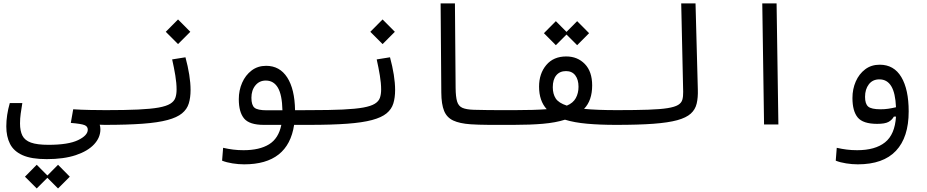

<svg xmlns="http://www.w3.org/2000/svg" viewBox="-20 -713 5313 1100"><path d="M247.6 198.7Q159.7 198.7 109.1 176Q58.6 153.3 37.4 111.3Q16.1 69.3 16.1 11.2Q16.1 -53.2 36.1 -122.6H107.9Q102.5 -89.4 98.6 -62Q94.7 -34.7 94.7 -5.9Q94.7 37.1 108.4 64.2Q122.1 91.3 157.5 104Q192.9 116.7 257.8 116.7Q371.6 116.7 427.2 89.8Q482.9 63 482.9 29.8Q482.9 11.2 464.1 3.7Q445.3 -3.9 385.7 -8.8L399.4 -86.9Q444.3 -84 496.3 -83Q548.3 -82 585.9 -82Q612.3 -82 623.3 -72Q634.3 -62 634.3 -43Q634.3 2.4 580.1 2.4Q565.4 2.4 551.3 1.5Q555.2 13.7 555.2 27.8Q555.2 75.2 519 114Q482.9 152.8 414.3 175.8Q345.7 198.7 247.6 198.7ZM312.5 366.7 251.5 305.7 190.4 366.7 123 299.3 190.4 231 251.5 292.5 312.5 231 379.9 299.3Z M580.1 2.4Q565.4 2.4 565.4 -43Q565.4 -64 571.8 -73Q578.1 -82 585.9 -82Q697.3 -82 771.2 -85.4Q845.2 -88.9 889.4 -96.9Q933.6 -105 955.6 -118.7Q977.5 -132.3 984.6 -152.3Q991.7 -172.4 991.7 -200.2Q991.7 -236.3 984.4 -280.8Q977.1 -325.2 966.3 -372.6L1042.5 -384.8Q1056.6 -333 1064.2 -285.2Q1071.8 -237.3 1071.8 -197.8Q1071.8 -153.3 1061.5 -120.1Q1051.3 -86.9 1022.7 -63.5Q994.1 -40 939.7 -25.4Q885.3 -10.7 797.4 -4.2Q709.5 2.4 580.1 2.4ZM1000 -460.4 929.7 -530.8 1000 -601.6 1070.3 -530.8Z M1378.9 228.5Q1346.2 228.5 1312.3 223.1Q1278.3 217.8 1252.4 207.5L1258.3 133.8Q1288.6 140.6 1315.9 144Q1343.3 147.5 1375.5 147.5Q1466.8 147.5 1521.5 113.8Q1576.2 80.1 1591.8 2.4H1491.2Q1409.2 2.4 1378.7 -33.9Q1348.1 -70.3 1348.1 -145Q1348.1 -195.3 1367.2 -238.8Q1386.2 -282.2 1421.4 -309.1Q1456.5 -335.9 1504.9 -335.9Q1582.5 -335.9 1625.5 -269.3Q1668.5 -202.6 1670.4 -81.5L1757.8 -82Q1782.2 -82 1791 -73Q1799.8 -64 1799.8 -39.6Q1799.8 -15.6 1788.1 -6.6Q1776.4 2.4 1752 2.4H1665Q1630.9 228.5 1378.9 228.5ZM1598.1 -81.1Q1596.2 -169.9 1572 -210.7Q1547.9 -251.5 1502.9 -251.5Q1465.8 -251.5 1443.1 -223.6Q1420.4 -195.8 1420.4 -152.8Q1420.4 -110.8 1438 -95.9Q1455.6 -81.1 1509.3 -81.1Q1516.1 -81.1 1523.4 -81.1Q1530.8 -81.1 1538.6 -81.1Q1552.7 -81.1 1567.6 -81.1Q1582.5 -81.1 1598.1 -81.1Z M1752 2.4Q1737.3 2.4 1737.3 -43Q1737.3 -64 1743.7 -73Q1750 -82 1757.8 -82Q1869.1 -82 1943.1 -85.4Q2017.1 -88.9 2061.3 -96.9Q2105.5 -105 2127.4 -118.7Q2149.4 -132.3 2156.5 -152.3Q2163.6 -172.4 2163.6 -200.2Q2163.6 -236.3 2156.2 -280.8Q2148.9 -325.2 2138.2 -372.6L2214.4 -384.8Q2228.5 -333 2236.1 -285.2Q2243.7 -237.3 2243.7 -197.8Q2243.7 -153.3 2233.4 -120.1Q2223.1 -86.9 2194.6 -63.5Q2166 -40 2111.6 -25.4Q2057.1 -10.7 1969.2 -4.2Q1881.3 2.4 1752 2.4ZM2171.9 -460.4 2101.6 -530.8 2171.9 -601.6 2242.2 -530.8Z M2923.8 2.4Q2912.6 2.4 2901.6 2.4Q2890.6 2.4 2879.9 2.4Q2822.3 2.4 2772 2.2Q2721.7 2 2675.8 -1Q2613.3 -5.4 2576.7 -22.5Q2540 -39.6 2524.4 -77.6Q2508.8 -115.7 2508.3 -182.1L2504.4 -693.4H2586.4L2590.3 -209Q2590.8 -157.7 2598.9 -131.3Q2606.9 -105 2629.2 -95.2Q2651.4 -85.4 2694.3 -84Q2735.8 -82.5 2781.5 -82.3Q2827.1 -82 2886.2 -82Q2896.5 -82 2907.5 -82Q2918.5 -82 2929.7 -82Q2953.1 -82 2953.1 -43.9Q2953.1 -19 2945.6 -8.3Q2938 2.4 2923.8 2.4Z M2922.9 2.4 2929.7 -82Q3041.5 -82 3112.3 -87.4Q3068.4 -135.3 3068.4 -216.8Q3068.4 -291 3109.6 -340.3Q3150.9 -389.6 3224.1 -389.6Q3288.6 -389.6 3330.6 -346.4Q3372.6 -303.2 3372.6 -223.6Q3372.6 -137.2 3326.2 -89.4Q3397.9 -82 3516.6 -82Q3541.5 -82 3553 -73.5Q3564.5 -64.9 3564.5 -43Q3564.5 -17.1 3549.6 -7.3Q3534.7 2.4 3508.3 2.4Q3416.5 2.4 3343.5 -4.2Q3270.5 -10.7 3216.8 -27.3Q3163.6 -10.3 3090.6 -3.9Q3017.6 2.4 2922.9 2.4ZM3227.5 -107.9Q3263.2 -122.6 3278.8 -150.9Q3294.4 -179.2 3294.4 -215.8Q3294.4 -256.8 3275.9 -281.2Q3257.3 -305.7 3222.7 -305.7Q3187 -305.7 3167 -281.5Q3147 -257.3 3147 -213.4Q3147 -174.8 3163.8 -148.9Q3180.7 -123 3227.5 -107.9ZM3286.6 -454.1 3225.6 -515.1 3164.6 -454.1 3096.2 -522.9 3164.6 -591.8 3225.6 -530.3 3286.6 -591.8 3355 -522.9Z M3509.8 2.4Q3481.9 2.4 3481.9 -41Q3481.9 -64.9 3491.5 -73.5Q3501 -82 3515.6 -82Q3623.5 -82 3693.6 -84.5Q3763.7 -86.9 3804.7 -93.5Q3845.7 -100.1 3865 -111.8Q3884.3 -123.5 3889.4 -142.1Q3894.5 -160.6 3894 -187L3882.8 -693.4H3964.8L3978 -200.2Q3979.5 -153.8 3971.4 -119.6Q3963.4 -85.4 3937.5 -62Q3911.6 -38.6 3860.1 -24.4Q3808.6 -10.3 3723.1 -3.9Q3637.7 2.4 3509.8 2.4Z M4357.4 0 4347.2 -693.4H4429.2L4439.5 0Z M4894.5 228.5Q4861.8 228.5 4827.9 223.1Q4793.9 217.8 4768.1 207.5L4773.9 133.8Q4804.2 140.6 4831.5 144Q4858.9 147.5 4891.1 147.5Q4994.1 147.5 5050.5 102.5Q5106.9 57.6 5113.3 -44.9H5101.1Q5090.3 -25.4 5070.1 -14.4Q5049.8 -3.4 5005.4 -3.4Q4924.3 -3.4 4894 -40Q4863.8 -76.7 4863.8 -151.4Q4863.8 -202.6 4882.8 -246.1Q4901.9 -289.6 4936.8 -315.9Q4971.7 -342.3 5020 -342.3Q5101.6 -342.3 5143.8 -271.5Q5186 -200.7 5186 -74.7Q5186 73.7 5113 151.1Q5040 228.5 4894.5 228.5ZM5113.3 -98.6Q5109.9 -180.2 5086.2 -219.2Q5062.5 -258.3 5018.1 -258.3Q4979.5 -258.3 4957.8 -230Q4936 -201.7 4936 -158.2Q4936 -117.7 4954.1 -102.3Q4972.2 -86.9 5024.9 -86.9Q5048.8 -86.9 5069.8 -90.1Q5090.8 -93.3 5113.3 -98.6Z"/></svg>

Font: Cascadia Code PL SemiLight
Style: Regular
Weight: 350
Monospace: yes
Designer: Aaron Bell
Foundry: Saja Typeworks
Version: Version 2404.023; ttfautohint (v1.8.4)